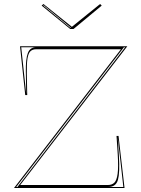

<svg xmlns="http://www.w3.org/2000/svg" viewBox="-20 -939 706 959"><path d="M50 0 584 -693H161Q143 -693 132.5 -683.5Q122 -674 117.5 -647.5Q113 -621 114 -570L116 -464H106L80 -708H616L81 -15H520Q539 -15 551 -26.5Q563 -38 567.5 -71Q572 -104 568 -168L562 -260H572L602 0ZM111 -469 109 -580Q108 -645 119 -674Q130 -703 161 -703H86ZM61 -5H67L605 -703H599ZM520 -5H596L568 -255L574 -158Q579 -76 569 -40.5Q559 -5 520 -5ZM480 -919 488 -911 347 -794H331L188 -911L197 -919L339 -805ZM196 -911 331 -800H335L334 -801L198 -913Z"/></svg>

Font: Kalnia Glaze Thin
Style: Regular
Weight: 100
Designer: Frida Medrano
Foundry: Frida Medrano
Version: Version 1.110